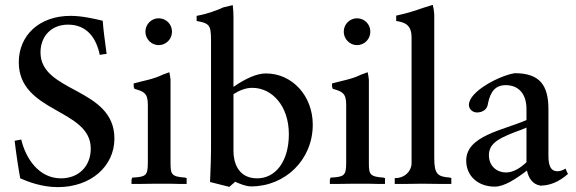

<svg xmlns="http://www.w3.org/2000/svg" viewBox="-20 -754 2363 787"><path d="M417 -533C409 -594 404 -629 401 -669C363 -678 315 -689 269 -689C140 -689 57 -608 57 -499C57 -291 352 -309 352 -145C352 -73 303 -23 230 -23C140 -23 86 -103 67 -182C58 -181 49 -178 40 -177C46 -126 56 -59 63 -23C97 -8 153 13 217 13C353 13 449 -73 449 -186C449 -396 146 -373 146 -539C146 -603 188 -653 259 -653C338 -653 375 -596 389 -529C399 -531 407 -532 417 -533Z M630 -569C661 -569 685 -594 685 -624C685 -655 661 -679 630 -679C601 -679 576 -655 576 -624C576 -594 601 -569 630 -569ZM745 0V-24L739 -26C683 -30 679 -39 679 -86V-427C678 -438 676 -449 674 -458L647 -448C609 -429 567 -423 528 -412V-399L531 -390C569 -379 586 -373 586 -325V-87C586 -33 577 -29 522 -26L519 -17V0H547C571 0 595 -1 619 -1H675C690 -1 704 0 719 0Z M937 -398V-683C937 -701 936 -717 934 -733L896 -724C868 -711 830 -697 786 -689V-668C848 -657 845 -647 845 -558V-182C845 -149 845 -117 844 -88L841 -8L920 12L944 -9C965 0 987 10 1010 10C1148 10 1262 -98 1262 -243C1262 -361 1178 -453 1070 -453C1033 -453 988 -433 937 -398ZM937 -368C959 -382 985 -394 1014 -394C1095 -394 1164 -320 1164 -204C1164 -93 1110 -23 1034 -23C955 -23 937 -90 937 -134Z M1443 -569C1474 -569 1498 -594 1498 -624C1498 -655 1474 -679 1443 -679C1414 -679 1389 -655 1389 -624C1389 -594 1414 -569 1443 -569ZM1558 0V-24L1552 -26C1496 -30 1492 -39 1492 -86V-427C1491 -438 1489 -449 1487 -458L1460 -448C1422 -429 1380 -423 1341 -412V-399L1344 -390C1382 -379 1399 -373 1399 -325V-87C1399 -33 1390 -29 1335 -26L1332 -17V0H1360C1384 0 1408 -1 1432 -1H1488C1503 -1 1517 0 1532 0Z M1830 0V-24C1828 -25 1826 -25 1825 -26C1774 -30 1760 -39 1760 -107V-695C1759 -709 1757 -723 1754 -734L1715 -722C1668 -705 1640 -698 1604 -690V-668C1634 -663 1667 -656 1667 -601V-85C1667 -53 1639 -23 1598 -24V0H1637C1663 0 1685 -1 1710 -1C1738 -1 1761 0 1789 0Z M2308 -41C2304 -48 2301 -56 2298 -63C2287 -56 2276 -52 2265 -52C2238 -52 2228 -74 2228 -115V-306C2228 -403 2194 -454 2090 -454C2030 -445 1902 -380 1902 -324C1902 -306 1918 -293 1935 -293C1957 -293 1978 -305 1980 -329C1990 -379 2011 -405 2053 -405C2105 -405 2138 -370 2138 -307V-262C2043 -220 1891 -198 1891 -96C1891 -31 1941 11 2008 11C2047 11 2094 -20 2140 -55C2146 -26 2162 2 2196 7C2234 6 2269 -7 2308 -41ZM2138 -89C2114 -66 2084 -47 2054 -47C2018 -47 1984 -72 1984 -118C1984 -170 2031 -191 2119 -223L2138 -231Z"/></svg>

Font: Sibila
Style: Regular
Weight: 400
Designer: Stefan Peev
Foundry: Context Ltd
Version: Version 1.000